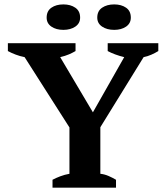

<svg xmlns="http://www.w3.org/2000/svg" viewBox="-20 -860 762 880"><path d="M473.6 -662.1H705.6V-626Q691.4 -617.2 673.8 -609.4Q656.2 -601.6 638.2 -598.1L439.9 -276.9V-63.5Q459 -61.5 477.5 -53.5Q496.1 -45.4 511.7 -36.1V0H220.7V-36.1Q236.3 -44.4 256.3 -52Q276.4 -59.6 298.3 -63.5V-275.9L92.8 -598.1Q70.8 -602.5 51.5 -609.9Q32.2 -617.2 16.1 -626V-662.1H326.2V-626Q313 -618.2 295.9 -610.8Q278.8 -603.5 255.9 -598.1L405.8 -345.2L549.3 -598.1Q527.3 -603.5 507.6 -610.8Q487.8 -618.2 473.6 -626ZM193.8 -779.3Q193.8 -809.6 215.6 -824.7Q237.3 -839.8 270.5 -839.8Q303.2 -839.8 325.2 -824.7Q347.2 -809.6 347.2 -779.3Q347.2 -752.9 325.2 -738Q303.2 -723.1 270.5 -723.1Q237.3 -723.1 215.6 -738Q193.8 -752.9 193.8 -779.3ZM425.8 -779.3Q425.8 -809.6 448 -824.7Q470.2 -839.8 503.4 -839.8Q536.1 -839.8 557.9 -824.7Q579.6 -809.6 579.6 -779.3Q579.6 -752.9 557.9 -738Q536.1 -723.1 503.4 -723.1Q470.2 -723.1 448 -738Q425.8 -752.9 425.8 -779.3Z"/></svg>

Font: PT Astra Serif
Style: Bold
Weight: 700
Designer: A.Korolkova, I. Chaeva
Foundry: ParaType Ltd
Version: Version 1.002